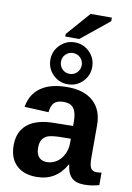

<svg xmlns="http://www.w3.org/2000/svg" viewBox="-105 -1046 772 1121"><g transform="rotate(10 281.0 -486.0)"><path d="M191.9 9.8Q115.2 9.8 72.3 -32Q29.3 -73.7 29.3 -149.4Q29.3 -231.4 82.8 -274.4Q136.2 -317.4 237.8 -318.4L351.6 -320.3V-347.2Q351.6 -398.9 333.5 -424.1Q315.4 -449.2 274.4 -449.2Q236.3 -449.2 218.5 -431.9Q200.7 -414.6 196.3 -374.5L53.2 -381.3Q66.4 -458.5 123.8 -498.3Q181.2 -538.1 280.3 -538.1Q380.4 -538.1 434.6 -488.8Q488.8 -439.5 488.8 -348.6V-156.2Q488.8 -111.8 498.8 -95Q508.8 -78.1 532.2 -78.1Q547.9 -78.1 562.5 -81.1V-6.8Q550.3 -3.9 540.5 -1.5Q530.8 1 521 2.4Q511.2 3.9 500.2 4.9Q489.3 5.9 474.6 5.9Q422.9 5.9 398.2 -19.5Q373.5 -44.9 368.7 -94.2H365.7Q308.1 9.8 191.9 9.8ZM351.6 -244.6 281.2 -243.7Q233.4 -241.7 213.4 -233.2Q193.4 -224.6 182.9 -207Q172.4 -189.5 172.4 -160.2Q172.4 -122.6 189.7 -104.2Q207 -85.9 235.8 -85.9Q268.1 -85.9 294.7 -103.5Q321.3 -121.1 336.4 -152.1Q351.6 -183.1 351.6 -217.8ZM401.9 -678.7Q401.9 -627.4 366 -591.1Q330.1 -554.7 277.8 -554.7Q225.6 -554.7 189.7 -591.1Q153.8 -627.4 153.8 -678.7Q153.8 -730 190.2 -766.4Q226.6 -802.7 277.8 -802.7Q329.1 -802.7 365.5 -766.4Q401.9 -730 401.9 -678.7ZM339.8 -678.7Q339.8 -703.6 322 -721.7Q304.2 -739.7 277.8 -739.7Q252.9 -739.7 234.9 -722.2Q216.8 -704.6 216.8 -678.7Q216.8 -651.4 234.9 -633.8Q252.9 -616.2 277.8 -616.2Q303.7 -616.2 321.8 -634.3Q339.8 -652.3 339.8 -678.7ZM215.8 -826.7V-841.8L338.9 -982.4H464.8V-961.4L298.8 -826.7Z"/></g></svg>

Font: Liberation Sans
Style: Bold
Weight: 700
Designer: Steve Matteson
Foundry: Ascender Corporation
Version: Version 2.1.5